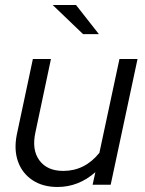

<svg xmlns="http://www.w3.org/2000/svg" viewBox="-20 -736 578 765"><path d="M209 9Q150 9 109 -18.5Q68 -46 51.5 -93Q35 -140 47 -200L111 -501H183L121 -208Q106 -139 137 -97Q168 -55 232 -55Q318 -55 376 -127L456 -501H528L421 0H349L360 -50Q293 9 209 9ZM311 -600 190 -716H283L374 -600Z"/></svg>

Font: Red Hat Display
Style: Italic
Weight: 400
Italic angle: -12°
Designer: Pentagram, MCKL
Foundry: Pentagram, MCKL
Version: Version 1.023; ttfautohint (v1.8.3)